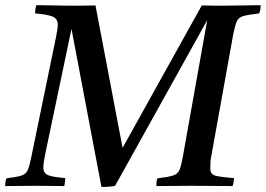

<svg xmlns="http://www.w3.org/2000/svg" viewBox="-30 -721 1030 744"><path d="M363 3 247 -609 145 -123Q138 -89 138 -72Q138 -50 155.5 -42.5Q173 -35 223 -31Q222 -24 221.5 -15.5Q221 -7 219 0Q197 0 164 -0.5Q131 -1 109 -1Q87 -1 53 -0.5Q19 0 -10 0Q-10 -7 -9 -15Q-8 -23 -5 -30Q35 -35 52.5 -40.5Q70 -46 77 -61Q84 -76 91 -111L187 -577Q194 -611 194 -625Q194 -648 174.5 -656.5Q155 -665 106 -669Q106 -677 107 -684.5Q108 -692 111 -701Q140 -701 175 -700Q210 -699 232 -699Q252 -699 274 -699Q296 -699 314.5 -699.5Q333 -700 340 -700L445 -148L752 -700Q773 -699 799 -699Q825 -699 841 -699Q884 -699 916.5 -700Q949 -701 980 -701Q980 -693 979 -685Q978 -677 974 -669Q932 -664 913.5 -659Q895 -654 888 -639Q881 -624 874 -589L790 -123Q786 -104 785.5 -91.5Q785 -79 785 -68Q785 -46 803.5 -40.5Q822 -35 877 -31Q876 -24 875 -15.5Q874 -7 871 0Q840 0 794.5 -0.5Q749 -1 710 -1Q683 -1 644 -0.5Q605 0 576 0Q576 -7 576.5 -15Q577 -23 580 -30Q623 -35 641 -41Q659 -47 665.5 -62.5Q672 -78 678 -111L773 -643L416 -1Q409 1 391.5 2.5Q374 4 363 3Z"/></svg>

Font: Tiro Tamil
Style: Italic
Weight: 400
Italic angle: -11°
Designer: Tamil: Fernando Mello & Fiona Ross, assisted by Kaja Sojewska. Latin: John Hudson with Paul Hanslow, assisted by Kaja So
Foundry: Tiro Typeworks Ltd.
Version: Version 1.52